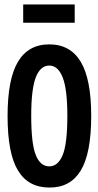

<svg xmlns="http://www.w3.org/2000/svg" viewBox="-20 -830 440 861"><path d="M201 11Q107 11 60.5 -65.5Q14 -142 14 -310Q14 -475 60.5 -553Q107 -631 201 -631Q295 -631 342 -553Q389 -475 389 -310Q389 -142 342 -65Q295 12 201 11ZM201 -84Q240 -84 261 -134.5Q282 -185 282 -311Q282 -430 261 -483Q240 -536 201 -536Q161 -536 140.5 -483Q120 -430 120 -311Q120 -185 140.5 -134.5Q161 -84 201 -84ZM84 -728V-810H315V-728Z"/></svg>

Font: Inconsolata Condensed ExtraBold
Style: Regular
Weight: 800
Width: 3
Monospace: yes
Designer: Raph Levien, Cyreal, Brenton Simpson
Foundry: Raph Levien, Cyreal, Google
Version: Version 3.001; ttfautohint (v1.8.2.53-6de2)